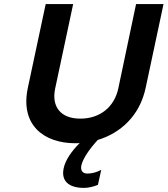

<svg xmlns="http://www.w3.org/2000/svg" viewBox="-20 -690 818 937"><path d="M203 -670 116 -262C77 -79 195 9 347 9C354 9 362 9 369 8C328 49 299 92 291 130C277 192 314 227 390 227C411 227 437 221 458 212L474 139C451 151 429 157 406 157C383 157 372 142 377 117C385 84 414 40 457 -7C567 -40 662 -124 691 -262L778 -670H644L557 -257C538 -170 470 -111 372 -111C275 -111 231 -170 249 -257L337 -670Z"/></svg>

Font: LT Wave Text Bold Italic
Style: Regular
Weight: 700
Designer: Daniel Lyons
Version: Version 2.5 (Glyphs App)